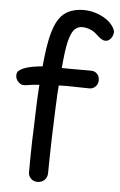

<svg xmlns="http://www.w3.org/2000/svg" viewBox="-58 -867 580 928"><g transform="rotate(5 232.5 -403.5)"><path d="M159 20Q140 20 127.5 7.5Q115 -5 115 -22Q115 -70 115.5 -105Q116 -140 117 -176Q118 -212 120 -261Q121 -287 122 -326.5Q123 -366 126.5 -425.5Q130 -485 139 -571Q144 -619 152 -660.5Q160 -702 172.5 -734Q185 -766 203 -786Q223 -808 251 -817.5Q279 -827 310 -827Q339 -827 367 -818.5Q395 -810 418 -795Q441 -780 455 -759Q465 -743 465 -733Q465 -723 460 -712.5Q455 -702 446.5 -695Q438 -688 426 -688Q410 -688 384 -713Q368 -729 348.5 -736.5Q329 -744 311 -744Q291 -744 276.5 -731.5Q262 -719 251.5 -686.5Q241 -654 234 -592Q228 -537 224.5 -494Q221 -451 219 -416.5Q217 -382 216 -354Q215 -326 214 -300Q212 -245 210.5 -203Q209 -161 208.5 -119.5Q208 -78 207 -24Q206 -5 193 7.5Q180 20 159 20ZM53 -440Q43 -440 34 -446Q25 -452 19 -462Q13 -472 13 -483Q13 -499 20.5 -505.5Q28 -512 40 -518Q60 -527 87 -532Q114 -537 146.5 -539Q179 -541 213 -539Q235 -538 266 -538Q297 -538 326 -538Q355 -538 371 -538Q389 -538 400.5 -526Q412 -514 412 -495Q412 -476 399.5 -464Q387 -452 371 -452Q361 -452 339 -452.5Q317 -453 295.5 -453.5Q274 -454 263 -454Q232 -454 204 -453Q176 -452 149 -450Q122 -448 93 -445Q86 -444 73.5 -442Q61 -440 53 -440Z"/></g></svg>

Font: Playpen Sans Deva
Style: Regular
Weight: 400
Designer: Pooja Saxena, Gunjan Panchal, Laura Meseguer, Veronika Burian, José Scaglione
Foundry: TypeTogether
Version: Version 2.000